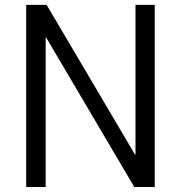

<svg xmlns="http://www.w3.org/2000/svg" viewBox="-20 -750 726 770"><path d="M85 0V-730.5H167L521.5 -129.9H523.4V-730.5H600.6V0H518.6L165 -599.6H163.1V0Z"/></svg>

Font: Mgen+ 1c regular
Style: Regular
Weight: 400
Designer: [Source Han Sans]
Ryoko NISHIZUKA  (kana & ideographs); Paul D. Hunt (Latin, Greek & Cyrillic); Wenlong ZHANG  (bopomofo
Version: Version 1.059.20150602